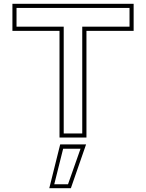

<svg xmlns="http://www.w3.org/2000/svg" viewBox="-20 -720 764 1005"><path d="M291.5 0V-558.5H45V-700H679.5V-558.5H432.5V0ZM313.5 -21.5H410.5V-580.5H658V-678.5H66.5V-580.5H313.5ZM238 265 295 36H430.5L351 265ZM264 244.5H336L401.5 58.5H310.5Z"/></svg>

Font: Tourney Expanded ExtraLight
Style: Regular
Weight: 200
Width: 7
Designer: Tyler Finck
Foundry: Etcetera Type Co
Version: Version 1.010; ttfautohint (v1.8.3)